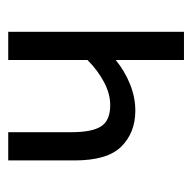

<svg xmlns="http://www.w3.org/2000/svg" viewBox="-20 -458 478 478"><g transform="rotate(-90 219.0 -219.0)"><path d="M308.6 -169.9Q281.2 -147.5 248.5 -134.3Q215.8 -121.1 182.6 -121.1Q127.9 -121.1 93.3 -155.8Q58.6 -190.4 58.6 -272.5V-437.5H128.9V-280.3Q128.9 -228.5 143.6 -206.1Q158.2 -183.6 196.3 -183.6Q224.6 -183.6 253.9 -199.2Q283.2 -214.8 308.6 -240.2V-437.5H378.9V0H308.6Z"/></g></svg>

Font: Sudo Variable
Style: Regular
Weight: 400
Monospace: yes
Designer: Jens Kutilek
Foundry: Jens Kutilek
Version: Version 0.040